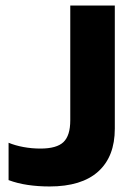

<svg xmlns="http://www.w3.org/2000/svg" viewBox="-20 -664 481 694"><path d="M159 10Q118 10 80.5 4.5Q43 -1 11 -13V-148Q35 -138 65 -132.5Q95 -127 126 -127Q185 -127 209.5 -150.5Q234 -174 234 -229V-644H395V-199Q395 -98 335 -44Q275 10 159 10Z"/></svg>

Font: Kanit SemiBold
Style: Regular
Weight: 600
Designer: Katatrad Team
Foundry: CadsonDemak
Version: Version 2.000; ttfautohint (v1.8.3)